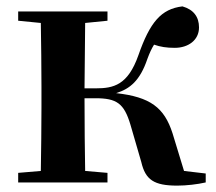

<svg xmlns="http://www.w3.org/2000/svg" viewBox="-20 -572 676 602"><path d="M423 -64C436 -8 463 10 536 10C564 10 599 6 625 0V-28L557 -36L521 -154C495 -235 451 -268 344 -280C387 -293 419 -319 442 -387C449 -406 455 -419 463 -432C483 -425 502 -422 528 -422C570 -422 604 -446 604 -486C604 -519 587 -542 552 -552C485 -544 450 -502 414 -399C381 -305 336 -295 280 -295H245L247 -500L317 -507V-536H37V-507L108 -500C109 -442 110 -357 110 -301V-235C110 -179 109 -94 108 -36L37 -30V0H317V-30L247 -36C246 -94 245 -182 245 -264H279C346 -264 369 -248 389 -181Z"/></svg>

Font: Noto Serif SC
Style: Bold
Weight: 700
Designer: Ryoko NISHIZUKA 西塚涼子 (kana & ideographs); Frank Grießhammer (Latin, Greek & Cyrillic); Wenlong ZHANG 张文龙 (bopomofo); San
Foundry: Adobe
Version: Version 2.001;hotconv 1.1.0;makeotfexe 2.6.0